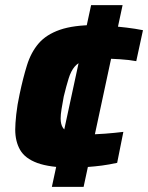

<svg xmlns="http://www.w3.org/2000/svg" viewBox="-20 -716 574 744"><path d="M259 -66Q172 -67 124.5 -84.5Q77 -102 58 -135Q39 -168 39 -214Q39 -236 43 -273Q47 -310 56 -351Q69 -413 84.5 -463Q100 -513 129.5 -547.5Q159 -582 212 -600.5Q265 -619 352 -619Q375 -619 406 -616Q437 -613 470.5 -609Q504 -605 534 -599L508 -479Q482 -484 444 -486.5Q406 -489 374 -489Q333 -489 308.5 -482Q284 -475 269.5 -458Q255 -441 246 -412Q237 -383 227 -342Q222 -315 218.5 -293.5Q215 -272 215 -257Q215 -234 224 -220.5Q233 -207 253.5 -201Q274 -195 309 -195Q348 -195 387 -198Q426 -201 458 -205L434 -85Q402 -78 375 -74.5Q348 -71 320.5 -69Q293 -67 259 -66ZM181 8 333 -696H455L304 8Z"/></svg>

Font: Saira Thin Expanded
Style: Bold Italic
Weight: 700
Width: 7
Italic angle: -12°
Version: Version 1.101